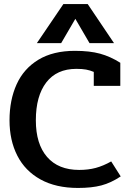

<svg xmlns="http://www.w3.org/2000/svg" viewBox="-20 -913 643 948"><path d="M293 -893H413L543 -700H422L352 -820L282 -700H162ZM27 -319Q27 -419 62 -496.5Q97 -574 169.5 -618Q242 -662 350 -662Q423 -662 474 -648Q525 -634 574 -603V-489H443V-558Q424 -566 405 -569.5Q386 -573 357 -573Q260 -573 208.5 -506Q157 -439 157 -319Q157 -202 212.5 -138Q268 -74 371 -74Q416 -74 453 -84Q490 -94 529 -116L576 -42Q528 -10 480.5 2.5Q433 15 365 15Q256 15 180 -27Q104 -69 65.5 -144.5Q27 -220 27 -319Z"/></svg>

Font: Pridi Medium
Style: Regular
Weight: 500
Designer: Katatrad Team
Foundry: CadsonDemak
Version: Version 1.001